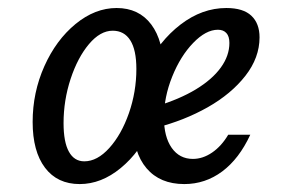

<svg xmlns="http://www.w3.org/2000/svg" viewBox="-20 -446 736 477"><path d="M61.1 -143Q61.1 -216.3 90.2 -281.5Q119.3 -346.6 167.7 -386.4Q216.2 -426.1 269.7 -426.1Q324.9 -426.1 355.7 -385.3Q386.4 -344.4 386.4 -271.2Q386.4 -198.4 357.2 -133.2Q328 -68 279.8 -28.4Q231.6 11.3 178 11.3Q122.5 11.3 91.8 -29.3Q61.1 -70 61.1 -143ZM318.8 -274.7Q318.8 -321.9 303.7 -345.8Q288.7 -369.7 259.9 -369.7Q229.1 -369.7 201 -336.4Q172.9 -303 155.4 -249.9Q137.9 -196.7 137.9 -140.1Q137.9 -93 151.2 -69.1Q164.4 -45.2 189.4 -45.2Q221.7 -45.2 251.7 -78.5Q281.7 -111.8 300.3 -164.9Q318.8 -218.1 318.8 -274.7ZM310.7 -138.3Q310.7 -211 342.9 -277.5Q375.1 -344 428.6 -385.1Q482 -426.1 542.3 -426.1Q584.2 -426.1 604.5 -406.9Q624.8 -387.7 624.8 -353.2Q624.8 -302.7 589.6 -257.6Q554.4 -212.6 496 -179.5Q437.6 -146.5 367.9 -128.8L368.7 -182.2Q425.9 -199.4 466.6 -224Q507.3 -248.7 528.6 -278.2Q549.9 -307.6 549.9 -339.3Q549.9 -355.8 542.4 -363.9Q534.9 -372.1 521.4 -372.1Q491.5 -372.1 459.9 -339.3Q428.3 -306.6 407.8 -255.6Q387.3 -204.7 387.3 -154Q387.3 -106.1 406.6 -78.6Q426 -51.2 459.2 -51.2Q483.9 -51.2 507.1 -67.1Q530.3 -83 547 -111.3H601.8Q574.2 -51.6 532.1 -20.1Q489.9 11.3 437.8 11.3Q377.5 11.3 344.1 -27.9Q310.7 -67.1 310.7 -138.3Z"/></svg>

Font: Playfair Micro SmCond SmLight
Style: Italic
Weight: 360
Width: 4
Italic angle: -15.6°
Designer: Claus Eggers Sørensen
Foundry: Claus Eggers Sørensen
Version: Version 2.203;Glyphs 3.3 (3326)